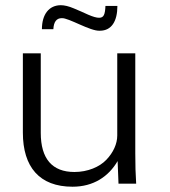

<svg xmlns="http://www.w3.org/2000/svg" viewBox="-20 -706 655 738"><path d="M258.8 11.7C338.9 11.7 397 -26.9 432.1 -86.9L435.5 0H503.4C501 -34.7 500 -73.7 500 -116.7V-501H430.7V-185.1C430.7 -153.3 415.5 -119.6 388.7 -91.8C362.8 -64.5 317.4 -44.9 266.1 -44.9C180.7 -44.9 136.7 -95.7 136.7 -195.3V-501H67.9V-196.3C67.9 -64 131.8 11.7 258.8 11.7ZM363.8 -587.9C409.2 -587.9 431.2 -625 431.2 -683.1H385.3C383.8 -649.9 378.9 -637.7 360.8 -637.7C351.1 -637.7 337.4 -641.6 319.3 -649.4C301.8 -657.7 283.2 -665.5 263.7 -673.8C244.1 -682.1 227.5 -686 213.9 -686C168.5 -686 141.1 -650.9 141.1 -593.8H185.1C186.5 -622.1 197.3 -636.2 217.3 -636.2C243.2 -638.2 327.1 -585.4 363.8 -587.9Z"/></svg>

Font: Ride Light
Style: Regular
Weight: 300
Version: Version 3.000